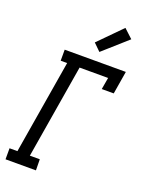

<svg xmlns="http://www.w3.org/2000/svg" viewBox="-178 -1063 860 1145"><g transform="rotate(20 252.0 -490.5)"><path d="M8 0V-70H58L157 -665H116V-735H504L480 -590H404L417 -665H236L137 -70H200L201 0ZM315 -793 270 -837 412 -981 468 -929Z"/></g></svg>

Font: Iosevka Curly Slab
Style: Italic
Weight: 400
Italic angle: -9°
Monospace: yes
Designer: Belleve Invis
Foundry: Belleve Invis
Version: Version 22.1.2; ttfautohint (v1.8.4)